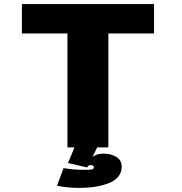

<svg xmlns="http://www.w3.org/2000/svg" viewBox="-20 -720 890 938"><path d="M344 0H309.5V-556.5H87V-700H732.5V-556.5H509.5V0H455L432 46.5Q453.5 30.5 484.5 30.5Q521 30.5 547.8 46.2Q574.5 62 574.5 95Q574.5 123 557.2 143.5Q540 164 509.8 175.5Q479.5 187 443.8 192.5Q408 198 366.5 198Q309 198 258.5 187L290.5 101.5Q341.5 109.5 383.5 109.5Q387.5 109.5 394.5 109.5Q407.5 109.5 413.5 109.5Q419.5 109.5 426.5 108.2Q433.5 107 436 104.2Q438.5 101.5 438.5 97Q438.5 86.5 421 86.5Q413.5 86.5 408 94.5L406 98L312 76.5Z"/></svg>

Font: League Mono Wide ExtraBold
Style: Regular
Weight: 800
Width: 8
Designer: Tyler Finck
Foundry: The League of Moveable Type / Tyler Finck
Version: Version 2.210